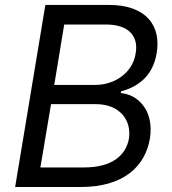

<svg xmlns="http://www.w3.org/2000/svg" viewBox="-20 -747 686 767"><path d="M303.3 0C475.1 0 560.4 -83.8 578.8 -193.2C597.3 -308.2 527.7 -370.7 462.4 -375L463.8 -382.1C527.7 -399.1 590.2 -440.3 605.8 -534.1C624.3 -640.6 567.5 -727.3 415.5 -727.3H161.2L40.5 0ZM236.5 -649.1H402.7C499.3 -649.1 533.4 -598 522 -534.1C510.7 -457.4 439.6 -407.7 360.1 -407.7H196.7ZM183.9 -331H362.9C458.1 -331 506.4 -267 495 -193.2C483.7 -129.3 431.1 -78.1 316.1 -78.1H141.3Z"/></svg>

Font: Riot Sans 2.0
Style: Italic
Weight: 400
Italic angle: -9.39999°
Designer: Rasmus Andersson
Foundry: rsms
Version: Version 3.006;hotconv 1.0.109;makeotfexe 2.5.65596